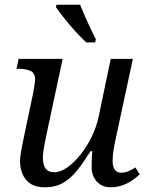

<svg xmlns="http://www.w3.org/2000/svg" viewBox="-20 -786 633 815"><path d="M346 -606Q330 -621 312 -640Q294 -659 277 -679Q260 -699 244.5 -719Q229 -739 217 -756L220 -766H320Q328 -746 339.5 -719.5Q351 -693 363.5 -666.5Q376 -640 387 -619L384 -606ZM171 9Q132 9 109 -6.5Q86 -22 75.5 -47.5Q65 -73 65 -102Q65 -121 70.5 -149.5Q76 -178 83 -212L120 -387Q123 -401 126 -422Q129 -443 129 -447Q129 -477 108.5 -485.5Q88 -494 59 -494H50L59 -536H246L182 -237Q176 -210 169 -174Q162 -138 162 -116Q162 -100 166 -86Q170 -72 180.5 -63.5Q191 -55 210 -55Q237 -55 266 -75.5Q295 -96 322 -130Q349 -164 369 -205Q389 -246 398 -287L450 -536H544L475 -215Q468 -184 463 -155.5Q458 -127 458 -104Q458 -79 467 -66Q476 -53 493 -53Q509 -53 523 -58.5Q537 -64 555 -75L573 -46Q548 -22 517 -6.5Q486 9 450 9Q412 9 390.5 -16Q369 -41 369 -75Q369 -89 369.5 -107Q370 -125 372 -144H364Q336 -99 309 -64.5Q282 -30 249 -10.5Q216 9 171 9Z"/></svg>

Font: Noto Serif
Style: Italic
Weight: 400
Italic angle: -12°
Designer: Monotype Design Team
Foundry: Monotype Imaging Inc.
Version: Version 2.013